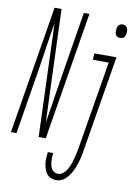

<svg xmlns="http://www.w3.org/2000/svg" viewBox="-139 -798 751 1085"><g transform="rotate(10 236.5 -256.0)"><path d="M-37 0 84 -735H124L141 -263L148 -86Q152 -113 156 -139.5Q160 -166 165 -193L173 -248Q181 -296 188.5 -344.5Q196 -393 204 -441L252 -735H284L163 0H122L99 -649Q84 -560 71 -471.5Q58 -383 43 -294L-5 0ZM478 -631Q469 -631 462 -635Q455 -639 451.5 -646.5Q448 -654 448 -662.5Q448 -671 449 -680Q450 -685 452 -691Q454 -697 458.5 -701Q463 -705 469 -707Q475 -709 480 -709Q489 -709 496 -705Q503 -701 506.5 -693.5Q510 -686 510 -677.5Q510 -669 509 -660Q508 -655 506 -649Q504 -643 499.5 -639Q495 -635 489 -633Q483 -631 478 -631ZM262 223Q246 223 231 216.5Q216 210 207 198.5Q198 187 193 171.5Q188 156 186 140Q184 124 185 107.5Q186 91 188 75H219Q217 87 216.5 99Q216 111 217 122.5Q218 134 220.5 145Q223 156 228.5 165.5Q234 175 244 180.5Q254 186 266 186Q281 186 294.5 175Q308 164 316 150Q324 136 330 121Q336 106 340 90.5Q344 75 347.5 60Q351 45 354 29L439 -483H348L350 -520H477L385 35Q382 50 379.5 64.5Q377 79 372.5 93Q368 107 363 121.5Q358 136 351.5 149.5Q345 163 336 176Q327 189 316 200Q305 211 291 217Q277 223 262 223Z"/></g></svg>

Font: Iosevka Extralight Oblique
Style: Regular
Weight: 200
Italic angle: -9°
Monospace: yes
Designer: Belleve Invis
Foundry: Belleve Invis
Version: Version 32.5.0; ttfautohint (v1.8.4)